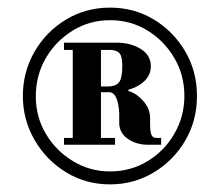

<svg xmlns="http://www.w3.org/2000/svg" viewBox="-20 -807 577 504"><path d="M269 -323Q205 -323 153 -355Q101 -387 70.5 -440Q40 -493 40 -555Q40 -618 70.5 -671Q101 -724 153 -755.5Q205 -787 269 -787Q332 -787 383.5 -756Q435 -725 466 -672.5Q497 -620 497 -555Q497 -490 466 -437.5Q435 -385 383 -354Q331 -323 269 -323ZM148 -427V-445H282V-427ZM171 -433V-695H245V-433ZM269 -357Q323 -357 367.5 -384Q412 -411 438 -456.5Q464 -502 464 -555Q464 -610 437.5 -655Q411 -700 367 -727Q323 -754 269 -754Q215 -754 170.5 -726.5Q126 -699 100 -654Q74 -609 74 -554Q74 -500 100.5 -455.5Q127 -411 171.5 -384Q216 -357 269 -357ZM369 -427Q339 -427 317 -441.5Q295 -456 293 -481V-509Q290 -565 266 -565L293 -569L317 -574V-568Q337 -563 355.5 -542.5Q374 -522 374 -497V-483Q374 -461 377.5 -453Q381 -445 390 -445H403V-427ZM234 -565V-580H264Q283 -580 292 -590.5Q301 -601 301 -633Q301 -660 293 -668Q285 -676 268 -676H148V-695H286Q323 -695 349.5 -678.5Q376 -662 376 -633Q376 -603 346 -584Q316 -565 264 -565Z"/></svg>

Font: Libre Bodoni SemiBold
Style: Regular
Weight: 600
Designer: Pablo Impallari, Rodrigo Fuenzalida
Foundry: Impallari Type
Version: Version 2.005;gftools[0.9.23]